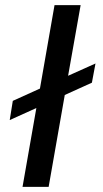

<svg xmlns="http://www.w3.org/2000/svg" viewBox="-20 -730 403 750"><path d="M18 -261 122 -308 68 0H170L233 -359L339 -407L353 -482L246 -434L295 -710H193L136 -384L30 -336Z"/></svg>

Font: Uncut Sans Medium
Style: Italic
Weight: 500
Italic angle: -10°
Designer: Kasper Nordkvist
Foundry: Uncut Type
Version: Version 1.111;FEAKit 1.0